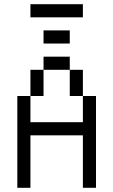

<svg xmlns="http://www.w3.org/2000/svg" viewBox="-20 -895 540 915"><path d="M312.5 -687.5V-750H187.5V-687.5ZM375 -812.5V-875H125V-812.5ZM62.5 -437.5V0H125Q125 0 125 -250H375Q375 -250 375 0H437.5V-437.5H375Q375 -437.5 375 -312.5H125Q125 -312.5 125 -437.5ZM125 -437.5H187.5Q187.5 -437.5 187.5 -562.5H125Q125 -562.5 125 -437.5ZM375 -437.5Q375 -437.5 375 -562.5H312.5Q312.5 -562.5 312.5 -437.5ZM187.5 -562.5H312.5V-625H187.5Z"/></svg>

Font: CalcUnifontExMono
Style: Regular
Weight: 500
Version: Version 15.0.06